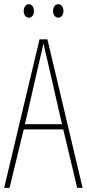

<svg xmlns="http://www.w3.org/2000/svg" viewBox="-20 -903 417 923"><path d="M94 -850C94 -833 103 -818 119 -818C133 -818 143 -831 143 -850C143 -869 133 -883 119 -883C103 -883 94 -867 94 -850ZM235 -851C235 -833 245 -818 260 -818C275 -818 285 -832 285 -851C285 -870 274 -883 260 -883C245 -883 235 -868 235 -851ZM351 0H377L208 -714H170L0 0H26L94 -281H284ZM208 -612 278 -306H100L170 -612C178 -646 183 -666 189 -695C195 -666 200 -645 208 -612Z"/></svg>

Font: Noto Sans Gurmukhi UI ExtraCondensed Thin
Style: Regular
Weight: 100
Width: 2
Designer: Jelle Bosma - Monotype Design Team
Foundry: Monotype Imaging Inc.
Version: Version 2.004